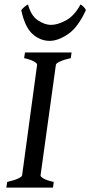

<svg xmlns="http://www.w3.org/2000/svg" viewBox="-20 -854 411 874"><path d="M305.7 -615.2 302.2 -589.4Q271.5 -582.5 253.4 -574.2Q235.4 -565.9 234.4 -559.1L164.6 -55.7Q164.1 -49.8 178.5 -41.3Q192.9 -32.7 224.6 -25.9L221.2 0H8.8L12.7 -25.9Q43.5 -32.7 61.3 -40.8Q79.1 -48.8 80.6 -55.7L148.9 -559.1Q149.9 -564.9 135.3 -573.7Q120.6 -582.5 89.8 -589.4L93.8 -615.2ZM371.1 -808.1Q335 -729.5 289.8 -698.7Q244.6 -668 206.1 -668Q163.1 -668 128.2 -699Q93.3 -730 76.7 -808.1Q83.5 -816.4 91.8 -823.2Q100.1 -830.1 107.4 -834Q121.1 -782.2 152.6 -761.5Q184.1 -740.7 211.9 -740.7Q242.7 -740.7 280.8 -761.5Q318.8 -782.2 346.7 -834Q353 -830.1 359.9 -823.7Q366.7 -817.4 371.1 -808.1Z"/></svg>

Font: Gentium Book Plus
Style: Italic
Weight: 400
Italic angle: -8°
Designer: Victor Gaultney, Annie Olsen, Iska Routamaa, Becca Hirsbrunner
Foundry: SIL International
Version: Version 6.101